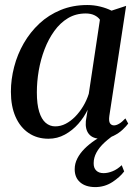

<svg xmlns="http://www.w3.org/2000/svg" viewBox="-20 -556 568 784"><path d="M426.5 -83Q423.5 -61 429.2 -52.5Q435 -44 445.5 -44Q455 -44 466.8 -51Q478.5 -58 492 -72.5L503.5 -51.5Q496.5 -41.5 481 -26.8Q465.5 -12 442.5 -0.8Q419.5 10.5 391 10.5Q359 10.5 343.2 -8.5Q327.5 -27.5 330.5 -61.5L338 -108Q323.5 -77.5 299.8 -50.5Q276 -23.5 245 -6.5Q214 10.5 178 10.5Q131.5 10.5 97 -12.8Q62.5 -36 43.5 -79Q24.5 -122 24.5 -181.5Q24.5 -232 37.8 -283Q51 -334 77 -379.2Q103 -424.5 140.8 -459.8Q178.5 -495 227.8 -515.2Q277 -535.5 336.5 -535.5Q363.5 -535.5 389 -529.2Q414.5 -523 435.5 -512.5L495 -532ZM388 -475.5Q380 -487 365.2 -494Q350.5 -501 330 -501Q289.5 -501 257.5 -481.8Q225.5 -462.5 201.8 -429.5Q178 -396.5 162 -354.8Q146 -313 138.2 -267.8Q130.5 -222.5 130.5 -179Q130.5 -130.5 140 -99.8Q149.5 -69 166.5 -54.5Q183.5 -40 205.5 -40Q227.5 -40 248 -50.5Q268.5 -61 286.8 -79.5Q305 -98 319.5 -122Q334 -146 342.5 -173ZM368 208Q329 207.5 307 188.2Q285 169 285 135Q285 112 295.8 91Q306.5 70 325.2 51.2Q344 32.5 368.2 16.2Q392.5 0 419 -13.5L438.5 -27L462 -16Q429.5 5 407.2 25.5Q385 46 373.8 67Q362.5 88 362.5 110Q362 129.5 372.8 140.2Q383.5 151 403 151Q420.5 151 439.8 143.2Q459 135.5 477 118.5L487 144Q469.5 167.5 438.2 187.8Q407 208 368 208Z"/></svg>

Font: Merriweather 96pt
Style: Italic
Weight: 400
Italic angle: -7.8°
Version: Version 2.101